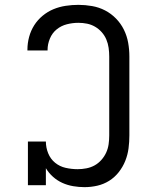

<svg xmlns="http://www.w3.org/2000/svg" viewBox="-20 -763 640 791"><path d="M328 8Q305 8 281.5 4Q258 0 237 -9.5Q216 -19 198.5 -34.5Q181 -50 169 -70V0H95V-180H169Q169 -155 178.5 -131.5Q188 -108 207 -92.5Q226 -77 250.5 -71.5Q275 -66 300 -66Q318 -66 336 -69.5Q354 -73 369.5 -81.5Q385 -90 397.5 -104Q410 -118 417.5 -134.5Q425 -151 427.5 -169Q430 -187 430 -205V-530Q430 -548 427.5 -566Q425 -584 418 -600.5Q411 -617 399 -630.5Q387 -644 371.5 -653Q356 -662 338.5 -665.5Q321 -669 303 -669Q279 -669 255.5 -663Q232 -657 213.5 -642Q195 -627 185.5 -604Q176 -581 176 -558V-555H93V-559Q93 -585 100 -611Q107 -637 121 -659Q135 -681 155.5 -698Q176 -715 200 -725Q224 -735 250.5 -739Q277 -743 303 -743Q331 -743 359.5 -738Q388 -733 413 -720Q438 -707 458 -686.5Q478 -666 490.5 -640.5Q503 -615 508 -587Q513 -559 513 -530V-205Q513 -178 509.5 -151.5Q506 -125 496 -100Q486 -75 469 -53.5Q452 -32 429.5 -18Q407 -4 381 2Q355 8 328 8Z"/></svg>

Font: Iosevka Etoile
Style: Regular
Weight: 400
Designer: Belleve Invis
Foundry: Belleve Invis
Version: Version 33.2.4